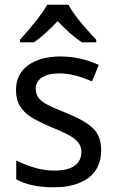

<svg xmlns="http://www.w3.org/2000/svg" viewBox="-20 -786 492 816"><path d="M208 10Q109 10 49 -24V-104Q84 -86 126.5 -73.5Q169 -61 210 -61Q269 -61 297.5 -82Q326 -103 326 -140Q326 -171 300.5 -193Q275 -215 202 -244Q147 -267 115 -286.5Q83 -306 65.5 -334Q48 -362 48 -404Q48 -471 99.5 -508.5Q151 -546 238 -546Q321 -546 400 -510L371 -440Q294 -474 233 -474Q184 -474 158 -456.5Q132 -439 132 -409Q132 -386 143.5 -370.5Q155 -355 181.5 -341Q208 -327 259 -307Q339 -275 374.5 -241.5Q410 -208 410 -148Q410 -71 356.5 -30.5Q303 10 208 10ZM389 -617V-606H328Q283 -635 225 -696Q167 -635 124 -606H65V-617Q152 -714 181 -766H271Q298 -713 389 -617Z"/></svg>

Font: Noto Sans Display
Style: Regular
Weight: 400
Designer: Monotype Design team
Foundry: Monotype Imaging Inc.
Version: Version 1.000